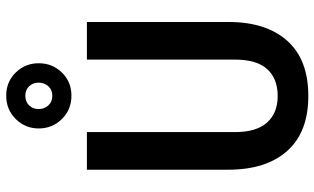

<svg xmlns="http://www.w3.org/2000/svg" viewBox="-222 -804 1036 633"><g transform="rotate(-90 296.5 -488.0)"><path d="M296 10Q177 10 115 -59.5Q53 -129 53 -254V-720H177V-232Q177 -161 208.5 -126Q240 -91 296 -91Q353 -91 384.5 -125.5Q416 -160 416 -232V-720H540V-253Q540 -129 478 -59.5Q416 10 296 10ZM297 -771Q251 -771 220 -802.5Q189 -834 189 -879Q189 -923 220 -954.5Q251 -986 297 -986Q343 -986 373.5 -954.5Q404 -923 404 -879Q404 -834 373.5 -802.5Q343 -771 297 -771ZM297 -834Q316 -834 328 -847Q340 -860 340 -879Q340 -898 328 -910.5Q316 -923 297 -923Q277 -923 265 -910.5Q253 -898 253 -879Q253 -860 265 -847Q277 -834 297 -834Z"/></g></svg>

Font: Instrument Sans SemiCondensed SemiBold
Style: Regular
Weight: 600
Width: 4
Designer: Rodrigo Fuenzalida
Foundry: fragTYPE
Version: Version 1.000;gftools[0.9.28]